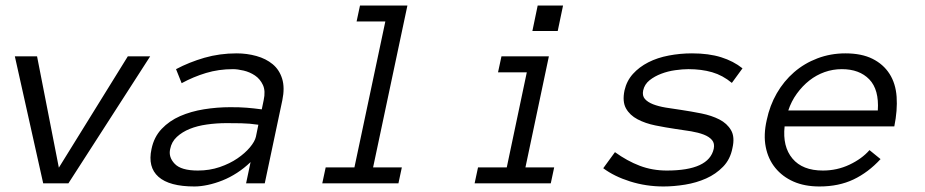

<svg xmlns="http://www.w3.org/2000/svg" viewBox="-20 -657 3315 688"><path d="M518.1 -455.1 225.1 0H134.8L33.2 -455.1H112.8L190.9 -56.2L438 -455.1Z M522.9 -123Q531.7 -166 559.3 -195.1Q586.9 -224.1 625.5 -241Q664.1 -257.8 710.9 -265.4Q757.8 -272.9 804.7 -272.9Q822.8 -272.9 836.9 -272.5Q851.1 -272 864 -271Q877 -270 889.4 -268.6Q901.9 -267.1 918 -265.1L924.8 -297.9Q932.1 -331.1 922.1 -352.5Q912.1 -374 893.6 -386.5Q875 -398.9 853 -404.1Q831.1 -409.2 814.9 -409.2Q763.7 -409.2 718.3 -395.5Q672.9 -381.8 630.9 -358.9L610.8 -409.2Q657.7 -434.1 712.4 -450Q767.1 -465.8 828.1 -465.8Q864.7 -465.8 898.9 -456.3Q933.1 -446.8 957 -427Q981 -407.2 991 -375Q1001 -342.8 991.7 -297.9L928.7 0H861.8L877.9 -76.2Q855 -54.2 829.3 -37.6Q803.7 -21 777.3 -10.5Q751 0 724.9 5.6Q698.7 11.2 676.8 11.2Q586.9 11.2 547.9 -23.4Q508.8 -58.1 522.9 -123ZM689 -45.9Q731 -45.9 767.3 -58.3Q803.7 -70.8 830.8 -89.4Q857.9 -107.9 875.5 -128.9Q893.1 -149.9 897 -167L905.8 -210Q874 -214.8 844 -215.3Q814 -215.8 792 -215.8Q755.9 -215.8 721.4 -210.9Q687 -206.1 659.9 -195.1Q632.8 -184.1 613.8 -166.5Q594.7 -148.9 589.8 -123Q583 -94.2 606 -70.1Q628.9 -45.9 689 -45.9Z M1407.7 0H1134.8L1147 -57.1H1250L1360.8 -580.1H1257.8L1270 -637.2H1439.9L1316.9 -57.1H1419.9Z M1978.5 -545.9H1887.7L1906.7 -637.2H1997.6ZM1953.6 0H1680.7L1692.9 -57.1H1795.9L1867.7 -397.9H1764.6L1776.9 -455.1H1946.8L1862.8 -57.1H1965.8Z M2604.5 -126Q2596.7 -85.9 2571 -59.6Q2545.4 -33.2 2510.5 -17.6Q2475.6 -2 2435.1 4.6Q2394.5 11.2 2357.4 11.2Q2295.4 11.2 2238 -6.8Q2180.7 -24.9 2141.6 -54.2L2183.6 -111.8Q2227.5 -80.1 2272.5 -63Q2317.4 -45.9 2369.6 -45.9Q2520.5 -45.9 2537.6 -124Q2541.5 -143.1 2531.5 -155Q2521.5 -167 2502 -174.6Q2482.4 -182.1 2456.5 -186.5Q2430.7 -190.9 2401.4 -194.8Q2364.7 -200.2 2328.6 -207.5Q2292.5 -214.8 2264.6 -229.5Q2236.8 -244.1 2223.1 -268.6Q2209.5 -293 2217.8 -333Q2225.6 -367.2 2248 -392.1Q2270.5 -417 2303 -433.6Q2335.4 -450.2 2376.5 -458Q2417.5 -465.8 2459.5 -465.8Q2519.5 -465.8 2564 -451.9Q2608.4 -438 2640.6 -412.1L2602.5 -359.9Q2569.8 -387.2 2531.7 -398.2Q2493.7 -409.2 2446.8 -409.2Q2425.8 -409.2 2399.7 -405.5Q2373.5 -401.9 2349.6 -392.8Q2325.7 -383.8 2307.6 -369.4Q2289.6 -355 2284.7 -333Q2280.8 -314 2290.8 -302.5Q2300.8 -291 2320.1 -283.4Q2339.4 -275.9 2365.5 -271.5Q2391.6 -267.1 2420.4 -263.2Q2456.5 -257.8 2493.2 -250.5Q2529.8 -243.2 2557.6 -229Q2585.4 -214.8 2599.6 -190.4Q2613.8 -166 2604.5 -126Z M2791.5 -204.1Q2783.7 -131.8 2819.6 -88.9Q2855.5 -45.9 2928.7 -45.9Q2979.5 -45.9 3023.9 -66.9Q3068.4 -87.9 3095.7 -119.1L3135.3 -86.9Q3091.3 -39.1 3038.3 -13.9Q2985.4 11.2 2916.5 11.2Q2863.3 11.2 2823.5 -6.3Q2783.7 -23.9 2758.1 -55.4Q2732.4 -86.9 2723.9 -130.4Q2715.3 -173.8 2727.5 -227.1Q2738.3 -278.8 2763.4 -322.5Q2788.6 -366.2 2825.4 -398.2Q2862.3 -430.2 2909.4 -448Q2956.5 -465.8 3009.3 -465.8Q3067.4 -465.8 3106.4 -446.3Q3145.5 -426.8 3167.5 -392.3Q3189.5 -357.9 3192.9 -310.1Q3196.3 -262.2 3184.6 -204.1ZM3125.5 -261.2Q3130.4 -335.9 3095 -372.6Q3059.6 -409.2 2996.6 -409.2Q2964.4 -409.2 2934.8 -398.7Q2905.3 -388.2 2880.4 -368.7Q2855.5 -349.1 2835.4 -321.5Q2815.4 -293.9 2804.7 -261.2Z"/></svg>

Font: Anonymous Pro
Style: Italic
Weight: 400
Italic angle: -12°
Monospace: yes
Designer: Mark Simonson
Version: Version 1.003